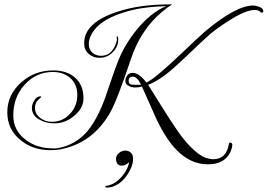

<svg xmlns="http://www.w3.org/2000/svg" viewBox="-20 -623 1209 867"><path d="M206 55Q127 55 72 9Q13 -39 13 -116Q13 -196 77 -252Q137 -305 220 -305Q282 -305 318 -273Q357 -240 357 -179Q357 -134 314 -99Q274 -66 226 -66Q188 -66 160 -82Q124 -100 124 -136Q124 -152 135 -169Q145 -188 162 -188Q166 -188 166 -185Q166 -184 157 -176Q153 -172 149.5 -168.5Q146 -165 145 -163Q138 -149 138 -137Q138 -108 162 -90Q185 -73 214 -73Q263 -73 296 -109Q329 -144 329 -193Q329 -242 298 -270Q267 -298 218 -298Q142 -298 89 -238Q40 -182 40 -102Q40 -33 97 9Q147 47 220 47H234Q319 35 376 -32Q397 -58 416.5 -94Q436 -130 454 -179Q468 -218 481 -257.5Q494 -297 509 -336Q525 -379 547 -416.5Q569 -454 596 -487Q660 -566 730 -595Q677 -594 627.5 -587Q578 -580 533 -565Q411 -526 385 -449Q381 -438 381 -425Q381 -401 396 -386Q413 -371 436 -371Q485 -371 504 -428Q508 -439 508 -444Q508 -448 507 -451V-457Q507 -457 509 -459Q514 -459 514 -446Q514 -411 489 -387Q464 -362 430 -362Q400 -362 380 -380Q360 -398 360 -428Q360 -521 510 -570Q566 -588 623.5 -595.5Q681 -603 739 -603H756V-602H757Q747 -597 735.5 -588.5Q724 -580 710 -568Q614 -487 570 -353Q539 -260 515 -198.5Q491 -137 473 -107Q399 17 268 48Q253 52 237.5 53.5Q222 55 206 55ZM919 119Q841 119 779 56Q755 32 732 -3Q709 -38 687 -84Q670 -121 654 -158Q638 -195 621 -232Q606 -228 590 -228Q573 -228 562 -235Q546 -242 546 -257Q546 -271 555 -283Q564 -294 578 -294Q609 -294 641 -250Q664 -261 704.5 -295.5Q745 -330 804 -386Q837 -418 862.5 -441.5Q888 -465 905 -480Q1045 -598 1123 -598Q1136 -598 1151 -592Q1169 -585 1169 -572Q1169 -566 1162 -566Q1159 -566 1157 -568Q1148 -578 1131 -578Q1089 -578 1014 -530Q986 -512 959.5 -493Q933 -474 909 -451Q878 -423 847.5 -393.5Q817 -364 785 -335Q746 -298 712 -274.5Q678 -251 649 -240Q678 -194 706.5 -148Q735 -102 765 -57Q806 6 842.5 42Q879 78 907 89Q916 92 925.5 94Q935 96 943 96Q1003 96 1014 25Q1014 21 1018 21Q1029 21 1029 30Q1029 37 1027 44.5Q1025 52 1022 60Q996 119 919 119ZM599 -240H603Q606 -240 609.5 -240Q613 -240 617 -241Q599 -277 580 -277Q561 -277 561 -258Q561 -244 573 -241Q575 -241 581 -240.5Q587 -240 599 -240ZM466 224Q455 224 455 219Q455 217 462 216Q487 212 509 194.5Q531 177 545.5 153.5Q560 130 563 109Q547 125 530 125Q516 125 509.5 115.5Q503 106 504 90Q506 76 519 66.5Q532 57 545 57Q561 57 571 66.5Q581 76 581 95Q581 115 570.5 138Q560 161 544.5 180Q529 199 512 209Q493 220 481.5 222Q470 224 466 224Z"/></svg>

Font: Imperial Script
Style: Regular
Weight: 400
Designer: Robert E. Leuschke
Foundry: Robert E. Leuschke
Version: Version 1.010; ttfautohint (v1.8.3)